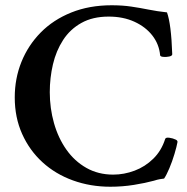

<svg xmlns="http://www.w3.org/2000/svg" viewBox="-20 -696 711 729"><path d="M399 13Q323.3 13 256.9 -11Q190.5 -35 141.3 -80Q92 -125 64 -187.5Q36 -250 36 -326Q36 -398 61.4 -461Q86.8 -524 134.5 -572.5Q182.2 -621 250.6 -648.5Q319 -676 404 -676Q444.9 -676 478.4 -671Q512 -666 544.5 -659.5Q576.9 -653 614 -649Q622 -627 627 -587.5Q632 -548 634 -490Q634 -483.9 622.5 -481.4Q611 -479 600 -480Q589 -481 588 -486Q584.2 -528 558.6 -561Q533 -594 490.3 -613.5Q447.7 -633 392.7 -633Q332 -633 289 -608.9Q246 -584.9 219.5 -543.9Q193 -503 181 -451.6Q169 -400.3 169 -346Q169 -285 185 -228.5Q201 -172 232 -128Q263 -84 308 -58.5Q353 -33 409.9 -33Q451 -33 491 -48Q531 -63 562 -93.4Q592.9 -123.7 607 -168Q609 -175 623 -173Q637 -171 647 -166Q654 -163 654 -157Q651 -140 642.5 -111.5Q634 -83 623 -57Q612 -31 603 -18Q596 -17 587.1 -15.7Q578.2 -14.3 564.5 -9.9Q532 -1 488.4 6Q444.7 13 399 13Z"/></svg>

Font: Junicode VF
Style: Regular
Weight: 400
Designer: Peter S. Baker
Version: Version 2.213